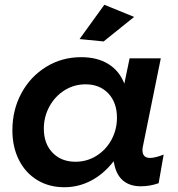

<svg xmlns="http://www.w3.org/2000/svg" viewBox="-20 -780 749 806"><path d="M418 -760 543 -709 415 -606 314 -616ZM32 -233Q32 -319 70 -389Q108 -459 174 -499.5Q240 -540 321 -540Q388 -540 434.5 -511.5Q481 -483 502 -429L524 -535H655L581 -171Q578 -159 578 -150Q578 -117 610 -117Q631 -117 667 -131L646 -11Q610 2 571 2Q527 2 499 -20Q471 -42 461 -85L457 -103Q416 -50 363 -22Q310 6 250 6Q186 6 136.5 -24Q87 -54 59.5 -108.5Q32 -163 32 -233ZM471 -286Q471 -349 435 -387.5Q399 -426 339 -426Q291 -426 251 -401Q211 -376 187.5 -333Q164 -290 164 -240Q164 -177 200.5 -139Q237 -101 297 -101Q345 -101 385 -126Q425 -151 448 -193.5Q471 -236 471 -286Z"/></svg>

Font: TypoPRO Montserrat Alternates
Style: Italic
Weight: 500
Italic angle: -11.3°
Designer: Julieta Ulanovsky
Foundry: Julieta Ulanovsky
Version: Version 6.001